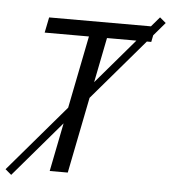

<svg xmlns="http://www.w3.org/2000/svg" viewBox="-76 -746 734 824"><g transform="rotate(5 291.0 -333.5)"><path d="M2.6 31 -23.5 8.9 580.3 -698.1 606.5 -676ZM165.9 0 283.3 -589.8H92.6L106 -656.3H565.2L551.8 -589.8H361.1L243.7 0Z"/></g></svg>

Font: Source Sans 3 VF
Style: Italic
Weight: 200
Italic angle: -11°
Designer: Paul D. Hunt
Foundry: Adobe Systems Incorporated
Version: Version 3.042;hotconv 1.0.118;makeotfexe 2.5.65603